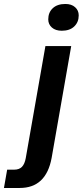

<svg xmlns="http://www.w3.org/2000/svg" viewBox="-136 -747 415 963"><path d="M-116.2 195.8 -100.1 104H-64.9Q-39.6 104 -25.9 89.8Q-12.2 75.7 -6.8 45.9L91.8 -516.1H221.2L123 44.9Q95.2 195.8 -37.1 195.8ZM173.8 -592.8Q142.6 -592.8 124.3 -608.9Q106 -625 106 -649.9Q106 -684.6 128.7 -705.8Q151.4 -727.1 191.9 -727.1Q222.7 -727.1 240.7 -710.9Q258.8 -694.8 258.8 -669.9Q258.8 -635.7 236.3 -614.3Q213.9 -592.8 173.8 -592.8Z"/></svg>

Font: Creato Display
Style: Bold Italic
Weight: 700
Italic angle: -10°
Version: Version 1.000